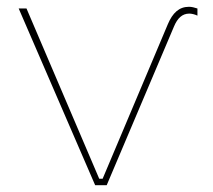

<svg xmlns="http://www.w3.org/2000/svg" viewBox="-20 -545 626 565"><path d="M492 -467C502 -491 516 -505 537 -505C543 -505 553 -503 561 -499V-520C552 -523 544 -525 536 -525C507 -525 488 -507 474 -474L282 -19H272L58 -520H35L260 0H294Z"/></svg>

Font: Fixel Text Thin
Style: Regular
Weight: 100
Width: 4
Designer: AlfaBravo + MacPaw
Foundry: Kyrylo Tkachov, Marchela Mozhyna, Serhii Makarenko, Maria Weinstein, Zakhar Kryvoshyya
Version: Version 1.211